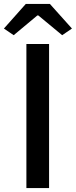

<svg xmlns="http://www.w3.org/2000/svg" viewBox="-38 -962 388 982"><path d="M97 0H213V-737H97ZM32 -782 153 -883H158L280 -782L330 -816L217 -942H94L-18 -816Z"/></svg>

Font: ChiuKong Gothic CL Medium
Style: Regular
Weight: 500
Designer: Ryoko NISHIZUKA 西塚涼子 (kana, bopomofo & ideographs); Paul D. Hunt (Latin, Greek & Cyrillic); Sandoll Communications 산돌커뮤니
Foundry: Adobe
Version: Version 1.300